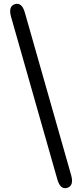

<svg xmlns="http://www.w3.org/2000/svg" viewBox="-20 -821 430 1023"><path d="M338 180Q301 191 285 133L39 -731Q23 -788 60 -799Q97 -810 113 -752L359 112Q375 169 338 180Z"/></svg>

Font: Resource Han Rounded JP Medium
Style: Regular
Weight: 500
Designer: Cyano Hao (round all glyphs); Ryoko NISHIZUKA 西塚涼子 (kana, bopomofo & ideographs); Paul D. Hunt (Latin, Greek & Cyrillic)
Foundry: Cyano Hao
Version: 0.990